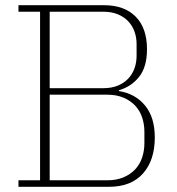

<svg xmlns="http://www.w3.org/2000/svg" viewBox="-20 -718 681 738"><path d="M51 -25H134V-673H51V-698H380Q458 -698 501.5 -654Q545 -610 545 -529Q545 -461 515 -423Q485 -385 437 -371V-368Q500 -358 537.5 -312.5Q575 -267 575 -190Q575 -102 529.5 -51Q484 0 399 0H51ZM171 -25H392Q428 -25 455 -36.5Q482 -48 500 -67.5Q518 -87 526.5 -113Q535 -139 535 -167V-212Q535 -240 526.5 -266Q518 -292 500 -311.5Q482 -331 455 -342.5Q428 -354 392 -354H171ZM171 -379H376Q409 -379 433 -389Q457 -399 473 -416Q489 -433 497 -455.5Q505 -478 505 -503V-549Q505 -574 497 -596.5Q489 -619 473 -636Q457 -653 433 -663Q409 -673 376 -673H171Z"/></svg>

Font: IBM Plex Serif ExtraLight
Style: Regular
Weight: 200
Designer: Mike Abbink, Paul van der Laan, Pieter van Rosmalen
Foundry: Bold Monday
Version: Version 2.5